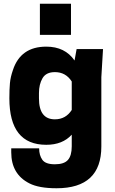

<svg xmlns="http://www.w3.org/2000/svg" viewBox="-20 -792 614 1025"><path d="M282 213Q188 213 137 187Q40 138 40 21V0H189Q189 37 206 61Q223 85 273 85Q322 85 342.5 62Q363 39 363 -11V-73Q314 -19 227 -19Q30 -19 30 -267Q30 -315 33 -348Q36 -381 49 -418Q90 -543 227 -543Q327 -543 378 -469L389 -530H530L521 -380V-10Q521 213 282 213ZM273 -155Q331 -155 363 -205V-357Q331 -407 273 -407Q226 -407 207 -374.5Q188 -342 188 -295V-267Q188 -155 273 -155ZM359 -606H193V-772H359Z"/></svg>

Font: Tanohe Sans
Style: Bold
Weight: 700
Designer: Village Type and Design LLC & Cristiano Sobral
Foundry: Cooper Hewitt Smithsonian Design Museum
Version: Version 1.00;September 29, 2021;FontCreator 13.0.0.2655 64-b